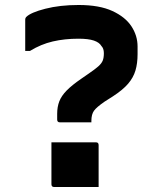

<svg xmlns="http://www.w3.org/2000/svg" viewBox="-20 -740 640 769"><path d="M295 -720Q378 -720 430 -696Q482 -672 506.5 -634.5Q531 -597 531 -554V-523Q531 -486 522.5 -457.5Q514 -429 493 -404.5Q472 -380 432 -354L399 -333Q367 -311 356.5 -296.5Q346 -282 346 -256V-250H220Q209 -250 209 -261V-284Q209 -312 217.5 -334Q226 -356 247 -377.5Q268 -399 306 -425L332 -443Q360 -462 373.5 -474Q387 -486 391.5 -497.5Q396 -509 396 -527Q396 -546 386 -556Q378 -570 356 -577.5Q334 -585 294 -585Q239 -585 191.5 -574Q144 -563 100 -536H81V-662Q81 -668 85 -672Q103 -690 161.5 -705Q220 -720 295 -720ZM375 9H197Q186 9 186 -2V-170H364Q375 -170 375 -159Z"/></svg>

Font: Recursive Mn Lnr St
Style: Bold
Weight: 700
Monospace: yes
Version: Version 1.079;hotconv 1.0.112;makeotfexe 2.5.65598; ttfautoh